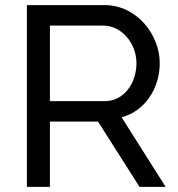

<svg xmlns="http://www.w3.org/2000/svg" viewBox="-20 -730 697 750"><path d="M85 0H175V-255H363L525 0H627L455 -272C545 -295 604 -384 604 -483C604 -595 514 -710 389 -710H85ZM175 -335V-630H384C453 -630 513 -563 513 -483C513 -405 464 -335 390 -335Z"/></svg>

Font: FIGSv2-sans-serif Medium
Style: Regular
Weight: 500
Designer: Matt McInerney, Pablo Impallari, Rodrigo Fuenzalida,Mirko Velimirovic
Foundry: Matt McInerney, Pablo Impallari, Rodrigo Fuenzalida
Version: Version 4.021;hotconv 1.0.109;makeotfexe 2.5.65596